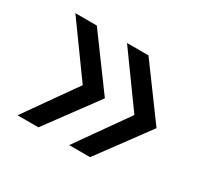

<svg xmlns="http://www.w3.org/2000/svg" viewBox="-88 -562 620 589"><g transform="rotate(30 222.5 -268.0)"><path d="M104 -88H30L157 -268L27 -448H103L236 -267ZM287 -88H213L340 -268L210 -448H286L419 -267Z"/></g></svg>

Font: PRinguin Sans
Style: Regular
Weight: 400
Designer: Vernon Adams
Foundry: Vernon Adams
Version: ""